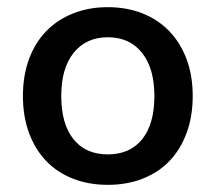

<svg xmlns="http://www.w3.org/2000/svg" viewBox="-20 -502 602 536"><path d="M518 -234Q518 -177 501 -131Q484 -85 453.5 -53Q423 -21 379 -3.5Q335 14 281 14Q227 14 183 -3.5Q139 -21 108.5 -53Q78 -85 61 -131Q44 -177 44 -234Q44 -291 61 -337Q78 -383 109 -415Q140 -447 184 -464.5Q228 -482 281 -482Q334 -482 378 -464.5Q422 -447 453 -414.5Q484 -382 501 -336.5Q518 -291 518 -234ZM281 -398Q221 -398 186 -355Q151 -312 151 -234Q151 -156 185 -113.5Q219 -71 281 -71Q343 -71 377 -113.5Q411 -156 411 -234Q411 -311 376.5 -354.5Q342 -398 281 -398Z"/></svg>

Font: Baloo Da 2 Medium
Style: Regular
Weight: 500
Designer: Noopur Datye, Sulekha Rajkumar and Ek Type
Foundry: Ek Type
Version: Version 1.640;hotconv 1.0.111;makeotfexe 2.5.65597; ttfautoh